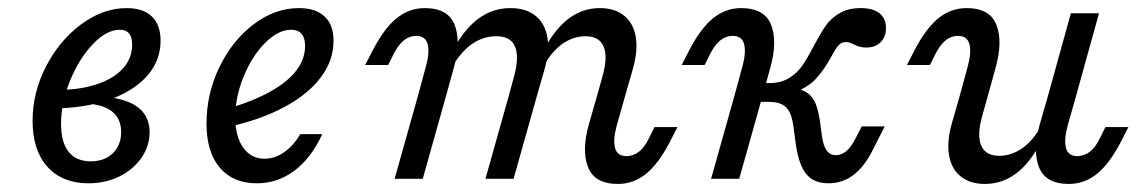

<svg xmlns="http://www.w3.org/2000/svg" viewBox="-20 -446 2850 479"><path d="M61.3 -144.4Q61.3 -215.3 94.8 -280.2Q128.2 -345.2 182.7 -385.5Q237.1 -425.8 296 -425.8Q337.1 -425.8 358.9 -404.8Q380.6 -383.9 380.6 -344.4Q380.6 -296.8 349.6 -259.7Q318.5 -222.6 262.1 -200.8Q205.6 -179 129.8 -175.8L130.6 -221.8Q184.7 -222.6 225.4 -237.1Q266.1 -251.6 287.9 -276.6Q309.7 -301.6 309.7 -334.7Q309.7 -353.2 302 -362.5Q294.4 -371.8 279 -371.8Q246 -371.8 211.7 -335.9Q177.4 -300 154.8 -244.8Q132.3 -189.5 132.3 -137.1Q132.3 -91.1 151.2 -67.3Q170.2 -43.5 206.5 -43.5Q229 -43.5 246 -52.4Q262.9 -61.3 272.6 -77.8Q282.3 -94.4 282.3 -116.1Q282.3 -150.8 258.1 -169Q233.9 -187.1 186.3 -187.9L192.7 -205.6Q245.2 -207.3 281 -198Q316.9 -188.7 335.1 -168.1Q353.2 -147.6 353.2 -116.1Q353.2 -81.5 332.7 -52Q312.1 -22.6 277.4 -5.6Q242.7 11.3 200.8 11.3Q135.5 11.3 98.4 -29.8Q61.3 -71 61.3 -144.4Z M495.2 -137.9Q495.2 -212.1 527.4 -278.6Q559.7 -345.2 612.9 -385.5Q666.1 -425.8 725.8 -425.8Q767.7 -425.8 789.9 -404.8Q812.1 -383.9 812.1 -344.4Q812.1 -295.2 780.2 -252.8Q748.4 -210.5 688.7 -178.6Q629 -146.8 547.6 -129L548.4 -175Q611.3 -193.5 654 -217.3Q696.8 -241.1 719 -269.8Q741.1 -298.4 741.1 -331.5Q741.1 -351.6 732.3 -361.7Q723.4 -371.8 706.5 -371.8Q674.2 -371.8 641.5 -339.1Q608.9 -306.5 587.9 -255.2Q566.9 -204 566.9 -154Q566.9 -105.6 586.7 -77.8Q606.5 -50 640.3 -50Q665.3 -50 688.7 -66.1Q712.1 -82.3 729 -111.3H783.9Q756.5 -51.6 714.5 -20.2Q672.6 11.3 621 11.3Q561.3 11.3 528.2 -27.8Q495.2 -66.9 495.2 -137.9Z M1018.5 -356.5Q1001.6 -356.5 987.9 -345.6Q974.2 -334.7 962.9 -312.9L948.4 -283.9H891.1L908.9 -318.5Q937.9 -375 969.4 -400.4Q1000.8 -425.8 1039.5 -425.8Q1097.6 -425.8 1114.1 -384.3Q1130.6 -342.7 1112.1 -276.6L1092.7 -206.5H1022.6L1042.7 -280.6Q1052.4 -316.1 1046.8 -336.3Q1041.1 -356.5 1018.5 -356.5ZM1022.6 -206.5H1092.7L1034.7 0H964.5ZM1218.5 -355.6Q1186.3 -355.6 1158.9 -337.1Q1131.5 -318.5 1110.5 -283.1V-321.8Q1138.7 -374.2 1174.2 -400Q1209.7 -425.8 1253.2 -425.8Q1291.9 -425.8 1315.7 -406.9Q1339.5 -387.9 1345.6 -352.8Q1351.6 -317.7 1337.9 -271L1319.4 -206.5H1249.2L1262.1 -254Q1275.8 -304 1264.9 -329.8Q1254 -355.6 1218.5 -355.6ZM1249.2 -206.5H1319.4L1261.3 0H1191.1ZM1441.1 -355.6Q1410.5 -355.6 1383.9 -337.1Q1357.3 -318.5 1337.1 -283.1V-321.8Q1364.5 -374.2 1399.2 -400Q1433.9 -425.8 1476.6 -425.8Q1513.7 -425.8 1537.1 -406.9Q1560.5 -387.9 1566.1 -353.6Q1571.8 -319.4 1558.9 -274.2L1539.5 -206.5H1469.4L1483.1 -255.6Q1496.8 -304 1485.9 -329.8Q1475 -355.6 1441.1 -355.6ZM1542.7 -56.5Q1559.7 -56.5 1573.8 -67.3Q1587.9 -78.2 1598.4 -100L1612.9 -129H1670.2L1652.4 -94.4Q1623.4 -37.9 1591.9 -12.5Q1560.5 12.9 1521.8 12.9Q1463.7 12.9 1447.2 -28.6Q1430.6 -70.2 1449.2 -136.3L1469.4 -206.5H1539.5L1518.5 -132.3Q1508.9 -96.8 1514.5 -76.6Q1520.2 -56.5 1542.7 -56.5Z M1808.1 -356.5Q1791.1 -356.5 1777.4 -345.6Q1763.7 -334.7 1752.4 -312.9L1737.9 -283.9H1680.6L1698.4 -318.5Q1727.4 -375 1758.9 -400.4Q1790.3 -425.8 1829 -425.8Q1887.1 -425.8 1903.6 -384.3Q1920.2 -342.7 1901.6 -276.6L1882.3 -206.5H1812.1L1832.3 -280.6Q1841.9 -316.1 1836.3 -336.3Q1830.6 -356.5 1808.1 -356.5ZM1812.1 -206.5H1882.3L1824.2 0H1754ZM1965.3 -87.1 1958.9 -134.7Q1955.6 -155.6 1948.8 -168.1Q1941.9 -180.6 1929.4 -186.3Q1916.9 -191.9 1897.6 -191.9H1859.7L1871.8 -238.7H1898.4Q1928.2 -238.7 1948.4 -251.2Q1968.5 -263.7 1981 -281.5Q1993.5 -299.2 2009.7 -330.6Q2026.6 -362.1 2039.5 -381Q2052.4 -400 2074.2 -412.9Q2096 -425.8 2127.4 -425.8Q2158.1 -425.8 2174.2 -412.9Q2190.3 -400 2190.3 -375.8Q2190.3 -354 2177 -340.7Q2163.7 -327.4 2141.1 -327.4Q2132.3 -327.4 2124.6 -329.4Q2116.9 -331.5 2109.7 -335.5Q2104.8 -337.9 2100 -339.5Q2095.2 -341.1 2090.3 -341.1Q2079 -341.1 2071.4 -332.3Q2063.7 -323.4 2054 -304.8Q2036.3 -271.8 2014.5 -248.4Q1992.7 -225 1948.4 -210.5L1966.1 -225Q1983.9 -221.8 1996 -212.9Q2008.1 -204 2014.9 -187.1Q2021.8 -170.2 2025.8 -142.7L2030.6 -106.5Q2033.9 -82.3 2042.3 -70.6Q2050.8 -58.9 2065.3 -58.9Q2079.8 -58.9 2091.9 -69.4Q2104 -79.8 2115.3 -102.4L2129.8 -130.6H2187.1L2157.3 -71.8Q2136.3 -29.8 2108.9 -9.3Q2081.5 11.3 2046.8 11.3Q2010.5 11.3 1991.5 -11.7Q1972.6 -34.7 1965.3 -87.1Z M2370.2 -356.5Q2353.2 -356.5 2339.5 -345.6Q2325.8 -334.7 2314.5 -312.9L2300 -283.9H2242.7L2260.5 -318.5Q2289.5 -375 2321 -400.4Q2352.4 -425.8 2391.1 -425.8Q2449.2 -425.8 2465.7 -384.3Q2482.3 -342.7 2463.7 -276.6L2444.4 -206.5H2374.2L2394.4 -280.6Q2404 -316.1 2398.4 -336.3Q2392.7 -356.5 2370.2 -356.5ZM2472.6 -57.3Q2503.2 -57.3 2529.8 -75.8Q2556.5 -94.4 2576.6 -129.8V-91.1Q2549.2 -38.7 2514.5 -12.9Q2479.8 12.9 2437.1 12.9Q2400 12.9 2376.6 -6Q2353.2 -25 2347.6 -59.3Q2341.9 -93.5 2354.8 -138.7L2374.2 -206.5H2444.4L2430.6 -157.3Q2416.9 -108.9 2427.8 -83.1Q2438.7 -57.3 2472.6 -57.3ZM2651.6 -412.9H2721.8L2664.5 -206.5H2594.4ZM2667.7 -56.5Q2684.7 -56.5 2698.8 -67.3Q2712.9 -78.2 2723.4 -100L2737.9 -129H2795.2L2777.4 -94.4Q2748.4 -37.9 2716.9 -12.5Q2685.5 12.9 2646.8 12.9Q2588.7 12.9 2572.2 -28.6Q2555.6 -70.2 2574.2 -136.3L2594.4 -206.5H2664.5L2643.5 -132.3Q2633.9 -96.8 2639.5 -76.6Q2645.2 -56.5 2667.7 -56.5Z"/></svg>

Font: Playfair Micro SmCond SmLight
Style: Italic
Weight: 360
Width: 4
Italic angle: -15.6°
Designer: Claus Eggers Sørensen
Foundry: Claus Eggers Sørensen
Version: Version 2.203;Glyphs 3.3 (3326)